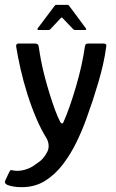

<svg xmlns="http://www.w3.org/2000/svg" viewBox="-44 -652 480 794"><path d="M148 -81Q126 -116 106 -163Q86 -210 69.5 -262Q53 -314 41.5 -364.5Q30 -415 23 -458Q21 -472 32 -472H101Q108 -472 112 -468.5Q116 -465 117 -454Q120 -432 126 -400.5Q132 -369 141.5 -333Q151 -297 162 -261.5Q173 -226 184 -196.5Q195 -167 205 -148Q209 -141 213 -141.5Q217 -142 218 -146Q230 -172 243.5 -210.5Q257 -249 270 -293Q283 -337 292.5 -380Q302 -423 307 -459Q308 -467 311.5 -469.5Q315 -472 322 -472H383Q390 -472 393.5 -469.5Q397 -467 395 -457Q390 -420 382 -385Q374 -350 363.5 -314Q353 -278 340 -238Q329 -205 312.5 -159Q296 -113 272.5 -64.5Q249 -16 217 26.5Q185 69 143 95.5Q101 122 46 122Q27 122 12.5 119.5Q-2 117 -13 113Q-28 106 -22 94L-5 58Q-2 52 1.5 51.5Q5 51 11 53Q33 57 58.5 50Q84 43 104 27Q123 15 133.5 3Q144 -9 152 -25Q158 -37 157 -52Q156 -67 148 -81ZM115 -528Q112 -528 111 -530.5Q110 -533 112 -535L182 -628Q184 -632 189 -632H235Q240 -632 242 -628L311 -535Q313 -533 312.5 -530.5Q312 -528 308 -528H266Q262 -528 259 -531L215 -577Q211 -582 207 -577L164 -531Q162 -528 157 -528Z"/></svg>

Font: Glory Thin Medium
Style: Regular
Weight: 500
Version: Version 1.011